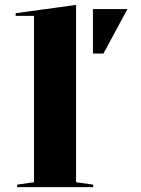

<svg xmlns="http://www.w3.org/2000/svg" viewBox="-20 -765 577 785"><path d="M291 -20 361 -10V0H50V-10L119 -20V-700H44V-711L291 -745ZM360 -546V-728H501L403 -546Z"/></svg>

Font: Kalnia SemiExpanded
Style: Regular
Weight: 400
Width: 6
Designer: Frida Medrano
Foundry: Frida Medrano
Version: Version 1.105